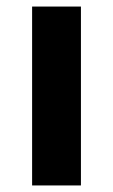

<svg xmlns="http://www.w3.org/2000/svg" viewBox="-20 -566 345 586"><path d="M227 0V-546H78V0Z"/></svg>

Font: Noto Sans Gujarati
Style: Bold
Weight: 700
Designer: Jelle Bosma - Monotype Design Team, Universal Thirst
Foundry: Monotype Imaging Inc.
Version: Version 2.106